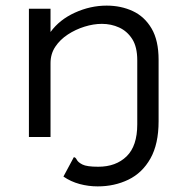

<svg xmlns="http://www.w3.org/2000/svg" viewBox="-20 -488 665 684"><path d="M328 176Q295 176 263.5 167.5Q232 159 206 141L243 72Q249 72 253.5 81Q258 90 273.5 98Q289 106 330 106Q393 106 431 69Q469 32 469 -45V-273Q469 -321 451 -349Q433 -377 404.5 -390Q376 -403 343 -403Q313 -403 281 -393Q249 -383 221.5 -365Q194 -347 177 -321.5Q160 -296 160 -263V0H83V-457H160V-374Q192 -418 247 -443Q302 -468 360 -468Q411 -468 453 -448.5Q495 -429 520 -386.5Q545 -344 545 -275V-56Q545 25 516 76.5Q487 128 437.5 152Q388 176 328 176Z"/></svg>

Font: Inconsolata Expanded Thin
Style: Regular
Weight: 100
Width: 7
Monospace: yes
Designer: Raph Levien, Cyreal, Brenton Simpson
Foundry: Raph Levien, Cyreal, Google
Version: Version 3.100; ttfautohint (v1.8.4.7-5d5b)